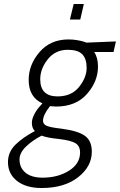

<svg xmlns="http://www.w3.org/2000/svg" viewBox="-20 -708 602 964"><path d="M383 -610 401 -688H350L331 -610ZM269 -224C211 -224 182 -252.7 182 -310C182 -345.3 194.7 -378.8 220 -410.5C245.3 -442.2 278.7 -458 320 -458C354 -458 378.3 -450.5 393 -435.5C407.7 -420.5 415 -397.7 415 -367C415 -335 402.3 -303.2 377 -271.5C351.7 -239.8 315.7 -224 269 -224ZM277 -10C316.3 -5.3 343.7 1.7 359 11C374.3 20.3 382 36 382 58C382 95.3 363.5 125.7 326.5 149C289.5 172.3 245.3 184 194 184C156.7 184 128 175.7 108 159C88 142.3 78 120.3 78 93C78 70.3 89 48.5 111 27.5C133 6.5 159 -11.7 189 -27C207 -19.7 236.3 -14 277 -10ZM189 236C265 236 326 218 372 182C418 146 441 103.3 441 54C441 17.3 429.5 -9.3 406.5 -26C383.5 -42.7 344 -54.7 288 -62C252 -66 227.7 -70.7 215 -76C202.3 -81.3 196 -90 196 -102C196 -121.3 207.7 -145.7 231 -175L261 -173C327.7 -173 379.5 -194 416.5 -236C453.5 -278 472 -324 472 -374C472 -403.3 465.7 -427.7 453 -447H550L562 -500L414 -494L403 -498C395.7 -500.7 384.5 -503.3 369.5 -506C354.5 -508.7 339.3 -510 324 -510C263.3 -510 214.8 -488.8 178.5 -446.5C142.2 -404.2 124 -357.7 124 -307C124 -249 147 -209.7 193 -189L180 -174C170.7 -164.7 161.7 -151.8 153 -135.5C144.3 -119.2 140 -104.3 140 -91C140 -73.7 145 -60 155 -50C115.7 -29.3 83.3 -6.7 58 18C32.7 42.7 20 72 20 106C20 145.3 35.2 176.8 65.5 200.5C95.8 224.2 137 236 189 236Z"/></svg>

Font: RazerF5 Light
Style: Italic
Weight: 300
Foundry: Razer Inc.
Version: Version 2